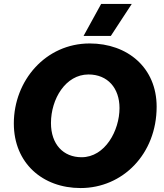

<svg xmlns="http://www.w3.org/2000/svg" viewBox="-20 -936 831 972"><path d="M388 16C601 16 773 -156 773 -396C773 -593 626 -716 434 -716C211 -716 50 -528 50 -311C50 -110 196 16 388 16ZM393 -140C300 -140 238 -206 238 -313C238 -435 312 -559 428 -559C525 -559 585 -490 585 -389C585 -275 512 -140 393 -140ZM647 -916H492L403 -754H541Z"/></svg>

Font: Fixel Display 20240404 ExBold
Style: Italic
Weight: 800
Italic angle: -10°
Designer: AlfaBravo + MacPaw
Foundry: Kyrylo Tkachov, Marchela Mozhyna, Serhii Makarenko, Maria Weinstein, Zakhar Kryvoshyya
Version: Version 1.211;Glyphs 3.2 (3225)